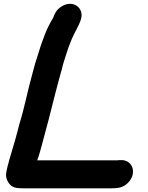

<svg xmlns="http://www.w3.org/2000/svg" viewBox="-20 -790 785 1015"><path d="M599.5 57.5H176.6C186.2 32.7 194 3.6 200.9 -22.1C225.4 -112.5 251 -207.8 273.8 -302C283.9 -343.7 297.9 -389.9 308 -428.2C308 -428.4 308.1 -428.8 308.1 -429C312.6 -451.5 322.4 -476.5 329.6 -501.9C337.5 -528.7 347.7 -555.1 358.2 -580.6C371.8 -615.8 394.7 -647.3 407.5 -686.5C427.6 -749.4 363.9 -795.5 302.3 -753.9C280.3 -739 268.5 -719.7 261.8 -697.2C254.4 -686.7 248.6 -674 239.4 -657.1C222.6 -626.4 214 -597.6 201.7 -566.2C190.5 -535.6 182.6 -504.2 172.6 -475.9C162.5 -446.8 160.3 -430.6 152 -403.2C126.9 -315.5 109.5 -219.5 82.2 -133.5C82.2 -133.3 82.1 -132.9 82 -132.7L72.8 -96.7C59.2 -43.3 42.1 9 27.4 61C27.3 61.2 27.2 61.7 27.1 62L25.7 69.1C23 77.2 19.5 90.1 17.1 102L13.1 122C9.3 141 13.9 159.1 25 175.7C43.3 203.1 65.5 205.5 105 205.5H570C601.3 205.5 629.5 202.3 654.4 178.6C708.7 126.6 680.1 52.4 618.2 56.5H610.7C607.1 56.5 603.9 57.5 599.5 57.5Z"/></svg>

Font: Smoothie
Style: SeBdIt
Weight: 600
Foundry: Cannot Into Space Fonts
Version: Version 0.8